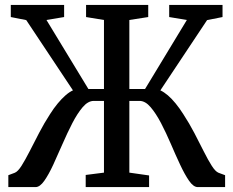

<svg xmlns="http://www.w3.org/2000/svg" viewBox="-20 -763 952 783"><path d="M14 0V-48.5L40.5 -58.5Q53 -63.5 68 -87.2Q83 -111 101 -146.2Q119 -181.5 139.5 -221Q160 -260.5 184 -297.5Q199.5 -322 215.5 -341.2Q231.5 -360.5 247.2 -374.2Q263 -388 277.5 -394.5L87 -681L24 -693.5V-743H241.5V-693.5L169.5 -681.5L340.5 -400H404V-681.5L331 -693.5V-743H584.5V-693.5L507.5 -681.5V-400H571.5L742 -681.5L670 -693.5V-743H887.5V-693.5L824.5 -681L634 -394.5Q649 -387.5 664.8 -374Q680.5 -360.5 696.2 -341.2Q712 -322 727.5 -297.5Q752 -260 772.8 -220.2Q793.5 -180.5 811 -145.5Q828.5 -110.5 843.5 -87Q858.5 -63.5 871 -58.5L898 -48.5V0H786.5Q769 0 751.2 -25.5Q733.5 -51 714.8 -91Q696 -131 676.8 -176Q657.5 -221 636.8 -260.8Q616 -300.5 594.2 -326Q572.5 -351.5 549 -351.5H507.5V-59L588 -47.5V0H329.5V-49.5L404 -59V-351.5H362.5Q339 -351.5 317.2 -326Q295.5 -300.5 275 -260.8Q254.5 -221 235 -176Q215.5 -131 197 -91Q178.5 -51 160.5 -25.5Q142.5 0 125 0Z"/></svg>

Font: Merriweather 24pt SemiCondensed
Style: Regular
Weight: 400
Width: 4
Designer: Eben Sorkin
Foundry: Eben Sorkin
Version: Version 2.100